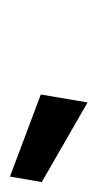

<svg xmlns="http://www.w3.org/2000/svg" viewBox="75 -859 196 386"><g transform="rotate(90 173.0 -666.0)"><path d="M335 -588 170 -650 186 -744 346 -652Z"/></g></svg>

Font: Cabin
Style: SemiBold Italic
Weight: 600
Designer: Pablo Impallari
Foundry: Pablo Impallari. www.impallari.com Igino Marini. www.ikern.com
Version: Version 1.005